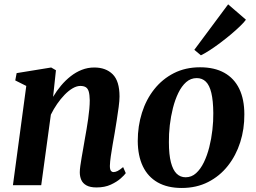

<svg xmlns="http://www.w3.org/2000/svg" viewBox="-20 -874 1206 906"><path d="M230.5 -417Q247 -445 268 -470Q289 -495 313.5 -514.2Q338 -533.5 366 -544.5Q394 -555.5 425 -555.5Q479.5 -555.5 511.8 -523.5Q544 -491.5 544 -418.5Q544 -399.5 540 -369.2Q536 -339 530.8 -306.2Q525.5 -273.5 521 -245.5Q516.5 -220 511.5 -191.5Q506.5 -163 502.8 -136.8Q499 -110.5 498.5 -91.5Q498.5 -74 503.5 -68Q508.5 -62 515.5 -62Q524.5 -62 535 -67.2Q545.5 -72.5 561 -85.5L573.5 -57Q567.5 -48 549.5 -32Q531.5 -16 503 -2.8Q474.5 10.5 435.5 10.5Q405.5 10.5 388 0.8Q370.5 -9 363.5 -25.2Q356.5 -41.5 356.5 -61Q356.5 -73 359 -91Q361.5 -109 365.2 -130.8Q369 -152.5 373 -175.2Q377 -198 380.5 -219Q384.5 -240.5 388.5 -264.5Q392.5 -288.5 396 -312.8Q399.5 -337 401.5 -359.5Q403.5 -382 403.5 -401Q403 -427 398.8 -441.8Q394.5 -456.5 384.8 -462.5Q375 -468.5 359 -468.5Q342 -468.5 323 -457.5Q304 -446.5 285.2 -427.2Q266.5 -408 249.8 -383.8Q233 -359.5 220 -333L174.5 0H41L104 -468.5L52 -494.5L58.5 -529L221.5 -555.5L244 -542.5Z M924 -556.5Q992 -556.5 1038.5 -530.5Q1085 -504.5 1109 -455Q1133 -405.5 1133 -334.5Q1133.5 -265 1113.5 -202.5Q1093.5 -140 1055.2 -91.5Q1017 -43 962 -15Q907 13 837.5 13Q770.5 13 724.2 -13.2Q678 -39.5 654.2 -89Q630.5 -138.5 630 -208.5Q630 -279 649.8 -341.8Q669.5 -404.5 707.8 -452.8Q746 -501 800.5 -528.8Q855 -556.5 924 -556.5ZM908.5 -505.5Q880 -505.5 858.5 -486.5Q837 -467.5 821.5 -435.5Q806 -403.5 796 -364Q786 -324.5 781.2 -282.8Q776.5 -241 777 -203.5Q777 -144.5 786.5 -108Q796 -71.5 813.5 -54.5Q831 -37.5 856 -37.5Q884 -37.5 905.2 -56.8Q926.5 -76 942 -108Q957.5 -140 967.5 -179.5Q977.5 -219 982.2 -260.8Q987 -302.5 986.5 -340.5Q986 -399.5 977.2 -435.8Q968.5 -472 951.2 -488.8Q934 -505.5 908.5 -505.5ZM897 -639 1056.5 -853.5 1140.5 -781Q1132.5 -769.5 1114.2 -751.8Q1096 -734 1071.8 -713.5Q1047.5 -693 1021.2 -673.2Q995 -653.5 970.5 -637.5Q946 -621.5 928 -613Z"/></svg>

Font: Merriweather 48pt
Style: Bold Italic
Weight: 700
Italic angle: -7.8°
Version: Version 2.101